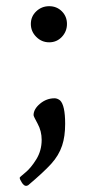

<svg xmlns="http://www.w3.org/2000/svg" viewBox="-20 -440 278 623"><path d="M191.4 -38.1Q191.4 2.9 181.6 32.2Q170.9 64.5 146 91.8Q121.1 119.1 71.3 161.1Q67.4 163.1 64.5 163.1Q57.6 163.1 50.8 152.3Q43.9 141.6 43.9 136.7Q43.9 134.8 62 120.1Q80.1 105.5 97.7 77.1Q115.2 48.8 115.2 13.7Q115.2 -14.6 102.1 -38.6Q88.9 -62.5 88.9 -66.4Q88.9 -85.9 109.9 -103.5Q130.9 -121.1 157.2 -121.1Q166 -121.1 174.8 -114.3Q191.4 -98.6 191.4 -38.1ZM97.7 -320.3Q80.1 -337.9 80.1 -362.3Q80.1 -386.7 97.7 -403.3Q115.2 -419.9 139.6 -419.9Q164.1 -419.9 180.7 -403.3Q197.3 -386.7 197.3 -362.3Q197.3 -337.9 180.7 -320.3Q164.1 -302.7 139.6 -302.7Q115.2 -302.7 97.7 -320.3Z"/></svg>

Font: Crimson Text
Style: Roman
Weight: 400
Version: Version 0.13